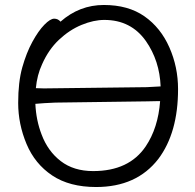

<svg xmlns="http://www.w3.org/2000/svg" viewBox="-20 -733 785 771"><path d="M223 -646Q299 -713 397 -713Q495 -713 560 -667.5Q625 -622 660 -543Q695 -464 695 -375Q695 -200 616 -95Q529 18 366 18Q259 18 189.5 -28.5Q120 -75 86.5 -155Q53 -235 53 -319.5Q53 -404 69.5 -462.5Q86 -521 110 -565Q134 -609 158 -633.5Q182 -658 197.5 -658Q213 -658 223 -646ZM625 -386Q621 -489 566 -568Q506 -653 399 -653Q356 -653 307.5 -633Q259 -613 217 -573.5Q175 -534 149 -475Q129 -432 124 -379Q140 -378 156 -378L569 -383Q571 -383 625 -386ZM122 -316Q125 -250 147 -193Q172 -126 224 -86Q276 -46 354 -46Q498 -46 565 -145Q615 -219 623 -327H617Q590 -327 570 -326L202 -321Q153 -319 122 -316Z"/></svg>

Font: LXGW WenKai
Style: Regular
Weight: 400
Designer: LXGW / Fontworks Inc.
Foundry: LXGW / Fontworks Inc.
Version: Version 1.520; June 14, 2025